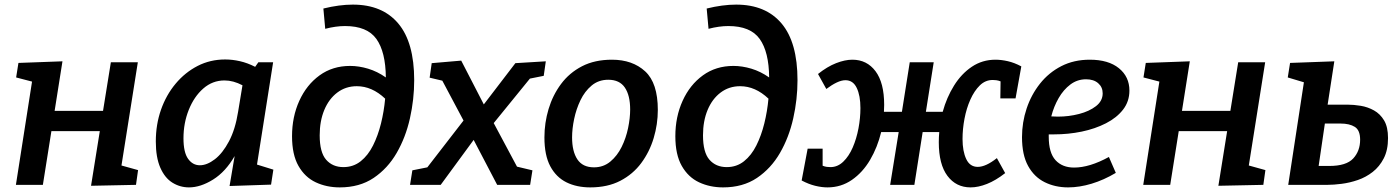

<svg xmlns="http://www.w3.org/2000/svg" viewBox="-20 -802 6073 833"><path d="M49 0 119 -448 50 -466 60 -529 251 -536 217 -321H427L461 -532H578L507 -84L579 -64L570 0L375 4L413 -233H203L166 0Z M800 11Q761 11 728 -9.5Q695 -30 675.5 -74.5Q656 -119 656 -188Q656 -262 678.5 -326Q701 -390 742 -439Q783 -488 837.5 -516Q892 -544 957 -544Q988 -544 1021 -536.5Q1054 -529 1087 -512L1101 -532H1165L1095 -88L1166 -66L1156 -1L976 5L998 -125Q959 -57 904.5 -23Q850 11 800 11ZM847 -85Q878 -85 912 -111Q946 -137 973.5 -189Q1001 -241 1013 -317L1032 -432Q992 -453 954 -453Q902 -453 862 -418Q822 -383 799 -325.5Q776 -268 776 -202Q776 -141 796 -113Q816 -85 847 -85Z M1454 11Q1397 11 1350 -11Q1303 -33 1275 -82Q1247 -131 1247 -211Q1247 -295 1278.5 -364.5Q1310 -434 1366.5 -475Q1423 -516 1499 -516Q1537 -516 1577 -504Q1617 -492 1654 -466Q1653 -577 1613 -633Q1573 -689 1477 -689Q1437 -689 1391 -677L1383 -765Q1452 -782 1511 -782Q1639 -782 1708 -700Q1777 -618 1777 -454Q1777 -371 1758.5 -288.5Q1740 -206 1701 -138.5Q1662 -71 1601 -30Q1540 11 1454 11ZM1367 -215Q1367 -141 1395 -109Q1423 -77 1470 -77Q1513 -77 1545 -102.5Q1577 -128 1598.5 -171Q1620 -214 1633 -266.5Q1646 -319 1651 -374Q1594 -428 1528 -428Q1480 -428 1443.5 -400.5Q1407 -373 1387 -325Q1367 -277 1367 -215Z M1759 0 1769 -63 1834 -76 1991 -279 1899 -452 1844 -465 1853 -528 1981 -539 2079 -349 2216 -528 2348 -536 2339 -473 2279 -461 2122 -268 2223 -79 2290 -63 2280 0H2137L2035 -195L1892 0Z M2635 -543Q2724 -543 2779 -492.5Q2834 -442 2834 -325Q2834 -263 2816 -203Q2798 -143 2762 -94.5Q2726 -46 2671 -17.5Q2616 11 2541 11Q2482 11 2437.5 -11Q2393 -33 2367.5 -80.5Q2342 -128 2342 -206Q2342 -269 2360 -329Q2378 -389 2414 -437.5Q2450 -486 2505 -514.5Q2560 -543 2635 -543ZM2619 -456Q2577 -456 2547 -431Q2517 -406 2498.5 -367.5Q2480 -329 2471 -286Q2462 -243 2462 -206Q2462 -145 2485 -110.5Q2508 -76 2557 -76Q2598 -76 2628 -101Q2658 -126 2677 -164.5Q2696 -203 2705 -246.5Q2714 -290 2714 -327Q2714 -388 2691 -422Q2668 -456 2619 -456Z M3117 11Q3060 11 3013 -11Q2966 -33 2938 -82Q2910 -131 2910 -211Q2910 -295 2941.5 -364.5Q2973 -434 3029.5 -475Q3086 -516 3162 -516Q3200 -516 3240 -504Q3280 -492 3317 -466Q3316 -577 3276 -633Q3236 -689 3140 -689Q3100 -689 3054 -677L3046 -765Q3115 -782 3174 -782Q3302 -782 3371 -700Q3440 -618 3440 -454Q3440 -371 3421.5 -288.5Q3403 -206 3364 -138.5Q3325 -71 3264 -30Q3203 11 3117 11ZM3030 -215Q3030 -141 3058 -109Q3086 -77 3133 -77Q3176 -77 3208 -102.5Q3240 -128 3261.5 -171Q3283 -214 3296 -266.5Q3309 -319 3314 -374Q3257 -428 3191 -428Q3143 -428 3106.5 -400.5Q3070 -373 3050 -325Q3030 -277 3030 -215Z M3570 11Q3545 11 3516.5 4Q3488 -3 3458 -19L3484 -157H3549V-83Q3559 -79 3567.5 -78Q3576 -77 3583 -77Q3614 -77 3638.5 -100.5Q3663 -124 3679.5 -162Q3696 -200 3704.5 -245Q3713 -290 3713 -333Q3713 -387 3697 -420.5Q3681 -454 3648 -454Q3631 -454 3610 -444Q3589 -434 3565 -416L3529 -481Q3569 -513 3607.5 -528Q3646 -543 3678 -543Q3741 -543 3778.5 -493Q3816 -443 3816 -347Q3816 -332 3815 -317H3893L3927 -532H4031L3997 -317H4070Q4087 -379 4119 -430.5Q4151 -482 4196.5 -512.5Q4242 -543 4299 -543Q4324 -543 4352.5 -536.5Q4381 -530 4411 -514L4386 -375H4320L4321 -449Q4311 -453 4302 -454Q4293 -455 4287 -455Q4255 -455 4231 -431.5Q4207 -408 4190 -370Q4173 -332 4164.5 -287Q4156 -242 4156 -199Q4156 -146 4172 -112Q4188 -78 4222 -78Q4257 -78 4305 -116L4341 -51Q4300 -19 4262 -4Q4224 11 4191 11Q4128 11 4090.5 -39Q4053 -89 4053 -185Q4053 -207 4055 -229H3983L3947 0H3842L3879 -229H3803Q3787 -163 3755 -108.5Q3723 -54 3676 -21.5Q3629 11 3570 11Z M4614 11Q4558 11 4512.5 -11.5Q4467 -34 4440.5 -82Q4414 -130 4414 -207Q4414 -271 4434 -331Q4454 -391 4492 -439Q4530 -487 4584.5 -515Q4639 -543 4708 -543Q4789 -543 4834.5 -506Q4880 -469 4880 -409Q4880 -362 4852.5 -326.5Q4825 -291 4778 -267Q4731 -243 4673 -231Q4615 -219 4553 -219Q4539 -219 4530 -219Q4530 -215 4530 -209Q4530 -139 4559.5 -107Q4589 -75 4640 -75Q4707 -75 4791 -121L4821 -52Q4769 -21 4716 -5Q4663 11 4614 11ZM4692 -458Q4654 -458 4624 -435.5Q4594 -413 4573 -376.5Q4552 -340 4541 -297Q4555 -296 4570 -296Q4617 -296 4661.5 -307.5Q4706 -319 4735 -341.5Q4764 -364 4764 -397Q4764 -424 4744.5 -441Q4725 -458 4692 -458Z M4940 0 5010 -448 4941 -466 4951 -529 5142 -536 5108 -321H5318L5352 -532H5469L5398 -84L5470 -64L5461 0L5266 4L5304 -233H5094L5057 0Z M6002 -203Q6002 -151 5983.5 -115Q5965 -79 5935.5 -56Q5906 -33 5871 -21Q5836 -9 5801 -4.5Q5766 0 5739 0H5569L5637 -445L5567 -466L5577 -529L5769 -536L5740 -348H5826Q5853 -348 5883.5 -343Q5914 -338 5941 -323Q5968 -308 5985 -279.5Q6002 -251 6002 -203ZM5796 -266H5728L5701 -82H5747Q5821 -82 5851 -114.5Q5881 -147 5881 -196Q5881 -237 5858 -251.5Q5835 -266 5796 -266Z"/></svg>

Font: Bitter SemiBold
Style: Italic
Weight: 600
Italic angle: -9°
Designer: Sol Matas, and Bitter project Authors
Foundry: Sol Matas
Version: Version 2.001